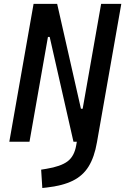

<svg xmlns="http://www.w3.org/2000/svg" viewBox="-20 -713 630 966"><path d="M379.4 -73.7H481L467.8 2.9Q455.1 77.1 426 124.3Q397 171.4 345.7 196.5Q294.4 221.7 214.8 230.5L192.9 232.9L187 140.6L213.9 136.2Q285.6 124.5 319.8 98.9Q354 73.2 363.3 18.6ZM349.6 0 230 -527.3H185.1L215.3 -693.4H267.6L387.2 -166H411.6L381.3 0ZM26.9 0 148.9 -693.4H250.5L128.4 0ZM366.7 0 488.8 -693.4H590.3L468.3 0Z"/></svg>

Font: Cascadia Code PL
Style: Italic
Weight: 400
Italic angle: -10°
Monospace: yes
Designer: Aaron Bell
Foundry: Saja Typeworks
Version: Version 2404.023